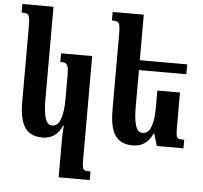

<svg xmlns="http://www.w3.org/2000/svg" viewBox="-63 -826 1188 1125"><g transform="rotate(5 531.0 -263.5)"><path d="M323 2Q323 -23 327 -71H323Q288 9 208 9Q136 9 104 -38.5Q72 -86 72 -189V-634Q72 -670 68.5 -685Q65 -700 55.5 -705Q46 -710 23 -710V-760H206V-216Q206 -143 218 -104.5Q230 -66 259 -66Q291 -66 307 -108Q323 -150 323 -224V-371Q323 -402 318.5 -417Q314 -432 304 -437Q294 -442 274 -442V-492H457V114Q457 149 460 162Q463 175 472 179Q481 183 506 183V233H323Z M1037 -50V0H880L859 -71H855Q820 9 739 9Q667 9 635 -38.5Q603 -86 603 -189V-634Q603 -670 599.5 -685Q596 -700 586.5 -705Q577 -710 554 -710V-760H737V-492H1016V-434H737V-216Q737 -144 749.5 -106.5Q762 -69 790 -69Q823 -69 839 -109.5Q855 -150 855 -224V-324H988V-119Q988 -84 991 -71Q994 -58 1003 -54Q1012 -50 1037 -50Z"/></g></svg>

Font: Noto Serif Armenian SmBold Cond
Style: Regular
Weight: 600
Width: 3
Designer: Monotype Design team
Foundry: Monotype Imaging Inc.
Version: Version 1.000